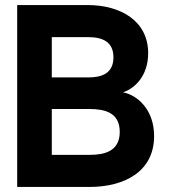

<svg xmlns="http://www.w3.org/2000/svg" viewBox="-20 -740 677 760"><path d="M334 0C473 0 590 -61 590 -201.5C590 -309 520.5 -365 466.5 -374.5C509 -387.5 566.5 -436 566.5 -529.5C566.5 -656.5 458.5 -720 326.5 -720H48V0ZM329.5 -593C384.5 -593 429 -575.5 429 -513C429 -450.5 384.5 -433.5 329.5 -433.5H185V-593ZM185 -127V-308.5H334C393 -308.5 454 -295.5 454 -218C454 -140.5 393 -127 334 -127Z"/></svg>

Font: Vela Sans ExtBd
Style: Regular
Weight: 800
Designer: Principal design: Mikhail Sharanda - project Manrope.
Design modification: Ravid Balaliev
Foundry: Mikhail Sharanda
Version: Version 1.001